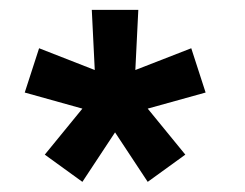

<svg xmlns="http://www.w3.org/2000/svg" viewBox="-20 -740 496 388"><path d="M146.5 -372.5 70.5 -427.5 146.5 -520.5 30 -553 59 -642.5 171.5 -598.5 165.5 -720H259.5L253.5 -598.5L366.5 -642.5L395.5 -553L278.5 -520.5L354.5 -427.5L278.5 -372.5L212.5 -472.5Z"/></svg>

Font: Manrope KiralyPet SmBd KiralyPet
Style: Regular
Weight: 600
Designer: Mikhail Sharanda
Foundry: Mikhail Sharanda
Version: Version 4.502